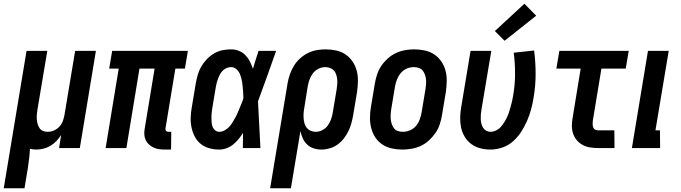

<svg xmlns="http://www.w3.org/2000/svg" viewBox="-60 -792 3643 1027"><path d="M-40 215 82 -520H193L140 -204Q138 -191 137 -178Q136 -165 137 -152.5Q138 -140 141.5 -128Q145 -116 152 -106Q159 -96 170.5 -91.5Q182 -87 195 -87Q212 -87 228.5 -94Q245 -101 257.5 -114.5Q270 -128 276 -144.5Q282 -161 285 -178L342 -520H453L367 0H256L267 -70Q256 -53 242 -38Q228 -23 210.5 -12.5Q193 -2 173 3Q153 8 134 8Q125 8 116.5 7Q108 6 100 4Q99 29 96 55Q93 81 89 107L71 215Z M823 8Q807 8 791.5 6Q776 4 762 -2.5Q748 -9 737 -19Q726 -29 719.5 -42.5Q713 -56 712 -72Q711 -88 714 -104L767 -425H686L616 0H505L575 -425H524L540 -520H945L929 -425H878L825 -104Q824 -97 828 -92Q832 -87 839 -87H856L855 8Z M1113 8Q1086 8 1060 1Q1034 -6 1014 -22Q994 -38 982 -61Q970 -84 964.5 -110Q959 -136 960 -164Q961 -192 966 -219L987 -345Q991 -368 997.5 -391Q1004 -414 1016 -435Q1028 -456 1045.5 -474.5Q1063 -493 1084 -505.5Q1105 -518 1128.5 -523Q1152 -528 1175 -528Q1198 -528 1218 -520Q1238 -512 1252.5 -497Q1267 -482 1276.5 -463.5Q1286 -445 1293 -424Q1300 -448 1307.5 -472Q1315 -496 1323 -520H1417Q1393 -452 1369 -384.5Q1345 -317 1320 -250Q1324 -187 1326.5 -124.5Q1329 -62 1333 0H1239Q1239 -20 1239.5 -40.5Q1240 -61 1240 -81Q1229 -64 1216 -48Q1203 -32 1187 -19Q1171 -6 1151.5 1Q1132 8 1113 8ZM1114 -87Q1127 -87 1141 -94.5Q1155 -102 1165 -112.5Q1175 -123 1182.5 -135.5Q1190 -148 1197.5 -161Q1205 -174 1210.5 -187Q1216 -200 1221.5 -213.5Q1227 -227 1232.5 -240Q1238 -253 1242 -267Q1242 -284 1240.5 -300.5Q1239 -317 1237.5 -333.5Q1236 -350 1232.5 -366Q1229 -382 1223 -396.5Q1217 -411 1204.5 -422Q1192 -433 1175 -433Q1164 -433 1153 -428.5Q1142 -424 1133 -415.5Q1124 -407 1118 -396.5Q1112 -386 1107.5 -374.5Q1103 -363 1100 -352Q1097 -341 1095 -330L1074 -204Q1072 -192 1071.5 -180Q1071 -168 1071 -156Q1071 -144 1072.5 -132.5Q1074 -121 1078.5 -110.5Q1083 -100 1092.5 -93.5Q1102 -87 1114 -87Z M1385 215 1478 -345Q1482 -369 1490 -392.5Q1498 -416 1511 -438Q1524 -460 1543.5 -478Q1563 -496 1585.5 -507.5Q1608 -519 1632.5 -523.5Q1657 -528 1681 -528Q1710 -528 1738 -522Q1766 -516 1788 -501Q1810 -486 1825.5 -463.5Q1841 -441 1848 -414Q1855 -387 1854.5 -358.5Q1854 -330 1850 -301L1829 -175Q1825 -153 1819 -131.5Q1813 -110 1803 -89.5Q1793 -69 1778.5 -50.5Q1764 -32 1745 -18.5Q1726 -5 1703.5 1.5Q1681 8 1659 8Q1637 8 1617.5 1.5Q1598 -5 1583 -19Q1568 -33 1559.5 -52Q1551 -71 1547 -91L1496 215ZM1629 -87Q1647 -87 1664.5 -96Q1682 -105 1693.5 -121Q1705 -137 1711 -154.5Q1717 -172 1720 -190L1741 -316Q1743 -329 1744 -342.5Q1745 -356 1743.5 -369Q1742 -382 1738 -394Q1734 -406 1726 -415Q1718 -424 1705.5 -428.5Q1693 -433 1680 -433Q1661 -433 1643 -424Q1625 -415 1613.5 -399.5Q1602 -384 1595.5 -366Q1589 -348 1586 -330L1568 -217Q1565 -202 1564 -188Q1563 -174 1564 -160Q1565 -146 1568.5 -132.5Q1572 -119 1580.5 -108.5Q1589 -98 1601.5 -92.5Q1614 -87 1629 -87Z M2093 8Q2064 8 2036 2Q2008 -4 1985.5 -19Q1963 -34 1948 -56.5Q1933 -79 1926 -105.5Q1919 -132 1919 -161Q1919 -190 1924 -219L1945 -345Q1949 -369 1957 -393.5Q1965 -418 1979.5 -439.5Q1994 -461 2014 -479Q2034 -497 2057.5 -508Q2081 -519 2106 -523.5Q2131 -528 2155 -528Q2184 -528 2212 -522Q2240 -516 2262.5 -501Q2285 -486 2300.5 -463.5Q2316 -441 2323 -414.5Q2330 -388 2329.5 -359Q2329 -330 2325 -301L2304 -175Q2300 -151 2292 -126.5Q2284 -102 2269 -80.5Q2254 -59 2234.5 -41Q2215 -23 2191.5 -12Q2168 -1 2142.5 3.5Q2117 8 2093 8ZM2095 -87Q2114 -87 2133 -95Q2152 -103 2165 -118.5Q2178 -134 2185 -153Q2192 -172 2195 -190L2216 -316Q2218 -329 2219 -342.5Q2220 -356 2218.5 -369Q2217 -382 2212.5 -394Q2208 -406 2200 -415.5Q2192 -425 2179.5 -429Q2167 -433 2153 -433Q2134 -433 2115.5 -425Q2097 -417 2084 -401.5Q2071 -386 2063.5 -367Q2056 -348 2053 -330L2032 -204Q2030 -191 2029.5 -177.5Q2029 -164 2030.5 -151Q2032 -138 2036.5 -126Q2041 -114 2048.5 -104.5Q2056 -95 2068.5 -91Q2081 -87 2095 -87Z M2563 8Q2535 8 2508.5 1Q2482 -6 2461 -21.5Q2440 -37 2426 -60Q2412 -83 2406.5 -109Q2401 -135 2401.5 -163Q2402 -191 2407 -219L2457 -520H2568L2515 -204Q2513 -191 2512 -178.5Q2511 -166 2511.5 -154Q2512 -142 2515 -130Q2518 -118 2524.5 -108Q2531 -98 2541.5 -92.5Q2552 -87 2565 -87Q2579 -87 2593.5 -94Q2608 -101 2618.5 -113Q2629 -125 2637.5 -138.5Q2646 -152 2652.5 -166Q2659 -180 2663.5 -194.5Q2668 -209 2672 -223.5Q2676 -238 2679.5 -253Q2683 -268 2685 -282Q2695 -340 2695 -397.5Q2695 -455 2688 -510L2797 -522Q2805 -460 2805 -396.5Q2805 -333 2794 -269Q2789 -237 2780.5 -206Q2772 -175 2759 -145Q2746 -115 2727.5 -86.5Q2709 -58 2683.5 -35.5Q2658 -13 2626 -2.5Q2594 8 2563 8ZM2639 -574 2587 -626 2745 -772 2808 -708Z M3138 0Q3117 0 3095.5 -3.5Q3074 -7 3056 -17Q3038 -27 3025 -42.5Q3012 -58 3005.5 -77.5Q2999 -97 2999 -119Q2999 -141 3003 -162L3046 -425H2916L2932 -520H3303L3287 -425H3157L3111 -147Q3110 -138 3110 -129Q3110 -120 3112.5 -112Q3115 -104 3122 -99.5Q3129 -95 3138 -95H3226L3227 0Z M3320 0 3406 -520H3517L3446 -95H3470L3471 0Z"/></svg>

Font: Iosevka QP
Style: Bold Italic
Weight: 700
Italic angle: -9°
Designer: Belleve Invis
Foundry: Belleve Invis
Version: Version 20.0.0; ttfautohint (v1.8.4)